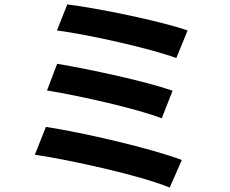

<svg xmlns="http://www.w3.org/2000/svg" viewBox="-20 -803 1040 870"><path d="M285 -783 238 -665C379 -647 663 -583 779 -540L830 -665C704 -709 416 -767 285 -783ZM239 -514 193 -393C342 -369 598 -311 713 -267L762 -392C636 -436 382 -490 239 -514ZM188 -228 138 -102C298 -78 614 -9 749 47L804 -78C667 -130 359 -202 188 -228Z"/></svg>

Font: Noto Sans Mono CJK JP Bold
Style: Regular
Weight: 700
Designer: Ryoko NISHIZUKA (kana & ideographs); Paul D. Hunt (Latin, Greek & Cyrillic); Wenlong ZHANG (bopomofo); Sandoll Communica
Foundry: Adobe Systems Incorporated
Version: Version 1.004;PS 1.004;hotconv 1.0.82;makeotf.lib2.5.63406